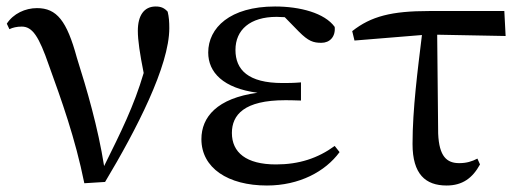

<svg xmlns="http://www.w3.org/2000/svg" viewBox="-20 -557 1603 592"><path d="M240 8 304 4C401 -158 502 -354 502 -470C502 -490 501 -504 497 -521C487 -532 477 -537 460 -537C424 -537 405 -509 405 -462C405 -433 411 -392 423 -332C393 -230 353 -150 301 -45C282 -165 248 -281 217 -379C186 -493 155 -532 94 -532C58 -532 21 -515 1 -484L9 -467C19 -472 32 -475 47 -475C80 -475 100 -445 131 -355C169 -250 212 -131 240 8Z M803 15C903 15 983 -28 1027 -88L1012 -107C960 -69 902 -50 831 -50C739 -50 695 -87 695 -147C695 -203 733 -248 859 -248C870 -248 881 -248 908 -247V-303C884 -301 868 -301 851 -301C745 -301 706 -342 706 -403C706 -465 751 -505 833 -505L858 -504L902 -459C931 -430 946 -425 971 -425C997 -425 1015 -444 1012 -474C981 -517 905 -537 828 -537C689 -537 622 -471 622 -395C622 -334 668 -285 774 -271C649 -254 601 -196 601 -128C601 -39 683 15 803 15Z M1357 15C1406 15 1437 -8 1460 -50L1452 -68C1435 -59 1418 -54 1396 -54C1358 -54 1334 -74 1331 -145L1328 -450L1539 -446L1535 -523H1303C1188 -523 1124 -507 1066 -461L1073 -432L1281 -449C1268 -342 1252 -221 1252 -113C1252 -20 1292 15 1357 15Z"/></svg>

Font: Noto Serif HK Medium
Style: Regular
Weight: 500
Designer: Ryoko NISHIZUKA 西塚涼子 (kana & ideographs); Frank Grießhammer (Latin, Greek & Cyrillic); Wenlong ZHANG 张文龙 (bopomofo); San
Foundry: Adobe
Version: Version 2.001;hotconv 1.1.0;makeotfexe 2.6.0